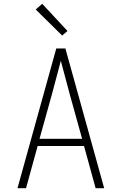

<svg xmlns="http://www.w3.org/2000/svg" viewBox="-20 -990 640 1010"><path d="M72 0 140 -245 276 -735H324L528 0H483L422 -222H178L117 0ZM188 -260H412L348 -490Q336 -535 324 -580Q312 -625 300 -670Q288 -625 276 -580Q264 -535 252 -490ZM307 -803 168 -940 202 -970 335 -827Z"/></svg>

Font: Iosevka SS04 XLt Ex
Style: Regular
Weight: 200
Width: 7
Monospace: yes
Designer: Belleve Invis
Foundry: Belleve Invis
Version: Version 19.0.0; ttfautohint (v1.8.4)